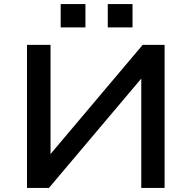

<svg xmlns="http://www.w3.org/2000/svg" viewBox="-20 -926 945 946"><path d="M113 0V-705H229V-166H228L683 -705H791V0H676V-540H677L221 0ZM511 -791V-906H633V-791ZM279 -791V-906H401V-791Z"/></svg>

Font: Nunito Sans 7pt SemiExpanded SemiBold
Style: Regular
Weight: 600
Width: 6
Designer: Vernon Adams
Foundry: Vernon Adams
Version: Version 3.101;gftools[0.9.27]